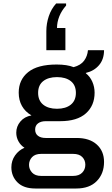

<svg xmlns="http://www.w3.org/2000/svg" viewBox="-20 -890 640 1098"><path d="M182 188Q115 188 80 153Q45 118 45 67Q45 29 66 -1Q87 -31 120 -45Q98 -59 85.5 -82Q73 -105 73 -131Q73 -167 96.5 -195Q120 -223 160 -230Q124 -251 105.5 -284Q87 -317 87 -360Q87 -434 141 -477.5Q195 -521 304 -521Q364 -521 401 -506Q442 -517 461 -543Q480 -569 483 -603H575Q575 -551 546.5 -517.5Q518 -484 471 -473V-471Q495 -452 508 -422.5Q521 -393 521 -360Q521 -286 471 -241.5Q421 -197 324 -197H242Q214 -197 197.5 -184.5Q181 -172 181 -149Q181 -126 197 -113.5Q213 -101 241 -101H418Q492 -101 533.5 -63.5Q575 -26 575 36Q575 103 533.5 145.5Q492 188 416 188ZM215 116H398Q432 116 450 97.5Q468 79 468 52Q468 26 450.5 8Q433 -10 398 -10H215Q181 -10 163.5 8.5Q146 27 146 53Q146 78 163.5 97Q181 116 215 116ZM306 -268Q356 -268 385 -291.5Q414 -315 414 -359Q414 -403 385 -426Q356 -449 306 -449Q256 -449 227 -426Q198 -403 198 -359Q198 -315 227 -291.5Q256 -268 306 -268ZM358 -870V-858Q332 -829 319 -796Q306 -763 306 -730H354V-603H245V-712Q245 -755 259 -797Q273 -839 301 -870Z"/></svg>

Font: Chivo Mono Medium Medium
Style: Regular
Weight: 500
Monospace: yes
Version: Version 1.008